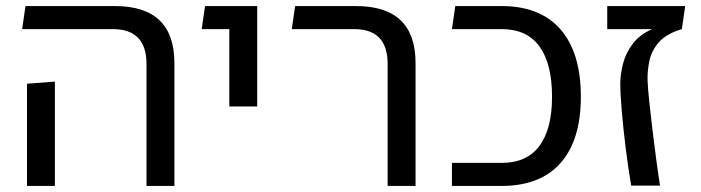

<svg xmlns="http://www.w3.org/2000/svg" viewBox="-20 -613 2310 633"><path d="M463 0V-402Q463 -517 352 -517H53L64 -593H359Q555 -593 555 -405V0ZM69 0V-337L161 -344V0Z M736 -262V-517H645L656 -593H828V-262Z M1258 0V-402Q1258 -517 1148 -517H942L953 -593H1154Q1350 -593 1350 -405V0Z M1470 0V-76H1634Q1717 -76 1758.5 -132Q1800 -188 1800 -294Q1800 -403 1758.5 -460Q1717 -517 1634 -517H1470L1481 -593H1634Q1761 -593 1828 -516Q1895 -439 1895 -294Q1895 -151 1828 -75.5Q1761 0 1634 0Z M2061 -1Q2051 -59 2043 -123.5Q2035 -188 2030 -245.5Q2025 -303 2025 -337Q2025 -368 2034 -403Q2043 -438 2066 -468.5Q2089 -499 2130 -517H1982V-593H2239L2228 -517Q2177 -502 2152.5 -474Q2128 -446 2121 -412.5Q2114 -379 2115 -347Q2116 -321 2120.5 -278.5Q2125 -236 2131 -186Q2137 -136 2143.5 -87.5Q2150 -39 2156 -1Z"/></svg>

Font: Go Noto Current
Style: Regular
Weight: 400
Designer: Monotype Design Team
Foundry: Monotype Imaging Inc.
Version: Version 2.007; ttfautohint (v1.8) -l 8 -r 50 -G 200 -x 14 -D